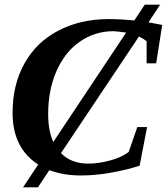

<svg xmlns="http://www.w3.org/2000/svg" viewBox="-20 -744 717 825"><path d="M327 10Q252 10 192 -13L143 61H79L144 -37Q34 -108 34 -259Q34 -380 85 -471Q136 -563 230 -612Q325 -662 446 -662Q497 -662 557 -656L602 -724H668L618 -648L677 -637L651 -472H610V-567Q595 -579 577 -587L242 -86Q286 -41 359 -41Q405 -41 455 -55Q503 -68 533 -91L570 -198H612L580 -32Q524 -14 457 -2Q390 10 327 10ZM187 -255V-254Q187 -182 209 -134L522 -604Q494 -608 468 -610Q388 -610 323 -565Q259 -521 223 -439Q187 -358 187 -255Z"/></svg>

Font: Libra Serif Modern
Style: Bold Italic
Weight: 700
Italic angle: -12°
Designer: Stefan Peev, Context Ltd
Foundry: Stefan Peev, Context Ltd
Version: Version 1.000